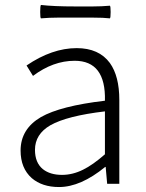

<svg xmlns="http://www.w3.org/2000/svg" viewBox="-20 -741 587 774"><path d="M218 13Q150 13 108 -23Q63 -63 63 -134Q63 -221 145 -269Q224 -314 403 -335Q407 -496 281 -496Q194 -496 113 -435L87 -477Q190 -547 289 -547Q379 -547 423 -487Q461 -434 461 -338V-169V0H412L406 -68H404Q305 13 218 13ZM230 -36Q273 -36 315 -57Q354 -76 403 -119V-205V-292Q250 -274 183 -236Q121 -200 121 -137Q121 -85 153 -59Q182 -36 230 -36ZM145 -667Q142 -669 142 -693Q142 -717 145 -721Q196 -715 284 -715H354Q389 -715 423 -718Q426 -716 426 -692.5Q426 -669 423 -667Q398 -670 354 -670H284H214Q180 -670 145 -667Z"/></svg>

Font: GenSekiGothic TW L
Style: Regular
Weight: 300
Version: Version 1.501;PS 1;hotconv 16.6.51;makeotf.lib2.5.65220